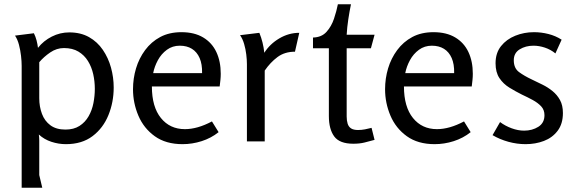

<svg xmlns="http://www.w3.org/2000/svg" viewBox="-20 -659 2695 895"><path d="M138 -504Q146 -488 150.5 -470.5Q155 -453 157 -436Q183 -469 221.5 -488.5Q260 -508 303 -508Q356 -508 395 -486Q434 -464 459.5 -426.5Q485 -389 497.5 -343.5Q510 -298 510 -251Q510 -183 485.5 -122.5Q461 -62 411.5 -24.5Q362 13 287 13Q253 13 219.5 2Q186 -9 161 -32Q163 -18 163 -4Q163 10 163 18V157L177 216H81V-352Q81 -373 78 -399Q75 -425 68.5 -450Q62 -475 50 -493ZM278 -435Q244 -435 214 -414.5Q184 -394 163 -369V-201Q163 -162 175.5 -128.5Q188 -95 215 -75Q242 -55 285 -55Q324 -55 350.5 -72Q377 -89 393 -117Q409 -145 415.5 -178.5Q422 -212 422 -245Q422 -280 414.5 -313.5Q407 -347 390 -374.5Q373 -402 345.5 -418.5Q318 -435 278 -435Z M826 -509Q886 -509 927 -484.5Q968 -460 988.5 -416.5Q1009 -373 1009 -315Q1009 -301 1007.5 -286.5Q1006 -272 1004 -256H688Q688 -161 730 -109Q772 -57 842 -57Q871 -57 902.5 -66Q934 -75 968 -93L999 -43Q964 -15 920 -1Q876 13 831 13Q753 13 701.5 -24Q650 -61 625 -120Q600 -179 600 -243Q600 -293 614 -340Q628 -387 656.5 -425.5Q685 -464 727 -486.5Q769 -509 826 -509ZM818 -446Q784 -446 758 -427Q732 -408 716 -378.5Q700 -349 694 -318H922Q923 -360 910.5 -388.5Q898 -417 874.5 -431.5Q851 -446 818 -446Z M1189 -506Q1207 -462 1212 -413Q1238 -454 1282 -480Q1326 -506 1375 -506L1355 -418Q1307 -418 1273.5 -393Q1240 -368 1214 -330V0H1131V-360Q1131 -380 1128 -405Q1125 -430 1118 -454Q1111 -478 1099 -495Z M1616 -639Q1609 -605 1603.5 -568.5Q1598 -532 1596 -497H1726L1709 -434H1596V-116Q1596 -97 1600.5 -82.5Q1605 -68 1616.5 -60.5Q1628 -53 1649 -53Q1665 -53 1681 -56Q1697 -59 1712 -63L1726 -7Q1701 0 1678.5 5.5Q1656 11 1627 11Q1563 11 1538 -23Q1513 -57 1513 -118V-434H1439V-484Q1479 -485 1502 -510.5Q1525 -536 1537 -572Q1549 -608 1555 -639Z M2001 -509Q2061 -509 2102 -484.5Q2143 -460 2163.5 -416.5Q2184 -373 2184 -315Q2184 -301 2182.5 -286.5Q2181 -272 2179 -256H1863Q1863 -161 1905 -109Q1947 -57 2017 -57Q2046 -57 2077.5 -66Q2109 -75 2143 -93L2174 -43Q2139 -15 2095 -1Q2051 13 2006 13Q1928 13 1876.5 -24Q1825 -61 1800 -120Q1775 -179 1775 -243Q1775 -293 1789 -340Q1803 -387 1831.5 -425.5Q1860 -464 1902 -486.5Q1944 -509 2001 -509ZM1993 -446Q1959 -446 1933 -427Q1907 -408 1891 -378.5Q1875 -349 1869 -318H2097Q2098 -360 2085.5 -388.5Q2073 -417 2049.5 -431.5Q2026 -446 1993 -446Z M2469 -509Q2503 -509 2536.5 -500.5Q2570 -492 2598 -474L2569 -410Q2547 -428 2520 -437Q2493 -446 2467 -446Q2430 -446 2402.5 -429Q2375 -412 2375 -378Q2375 -341 2399.5 -323Q2424 -305 2458 -289Q2483 -277 2508.5 -264.5Q2534 -252 2555.5 -234.5Q2577 -217 2590.5 -192.5Q2604 -168 2604 -132Q2604 -82 2579.5 -49.5Q2555 -17 2515.5 -2Q2476 13 2430 13Q2390 13 2350 2Q2310 -9 2276 -29L2311 -90Q2335 -72 2365 -61Q2395 -50 2423 -50Q2461 -50 2489.5 -68Q2518 -86 2518 -122Q2518 -147 2502.5 -163.5Q2487 -180 2463 -193Q2439 -206 2413 -218Q2383 -233 2354.5 -250.5Q2326 -268 2308 -295Q2290 -322 2290 -364Q2290 -412 2315.5 -444Q2341 -476 2382 -492.5Q2423 -509 2469 -509Z"/></svg>

Font: Rosario Light Light
Style: Regular
Weight: 300
Version: Version 1.101; ttfautohint (v1.8.1.43-b0c9)